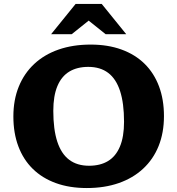

<svg xmlns="http://www.w3.org/2000/svg" viewBox="-20 -936 895 969"><path d="M437.5 -711Q524.5 -711 593.2 -686Q662 -661 709.8 -614Q757.5 -567 782.5 -500.2Q807.5 -433.5 807.5 -350Q807.5 -266 780.5 -199Q753.5 -132 702.2 -84.5Q651 -37 579.2 -12Q507.5 13 418 13Q330.5 13 261.8 -12Q193 -37 145.2 -84Q97.5 -131 72.5 -197.8Q47.5 -264.5 47.5 -348Q47.5 -432 74.8 -499Q102 -566 153 -613.5Q204 -661 276 -686Q348 -711 437.5 -711ZM429.5 -99.5Q486 -99.5 525.2 -123.2Q564.5 -147 585.2 -196.2Q606 -245.5 606 -321.5Q606 -415 586 -476.5Q566 -538 526 -568.2Q486 -598.5 425.5 -598.5Q369.5 -598.5 330 -574.8Q290.5 -551 269.8 -501.8Q249 -452.5 249 -376.5Q249 -283 269 -221.5Q289 -160 329 -129.8Q369 -99.5 429.5 -99.5ZM410 -846H445L342 -763.5H238L361.5 -916H493.5L617 -763.5H513Z"/></svg>

Font: Newsreader 9pt
Style: Bold
Weight: 700
Designer: Hugues Gentile
Foundry: Production Type
Version: Version 1.003